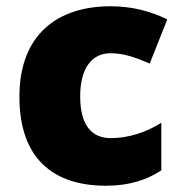

<svg xmlns="http://www.w3.org/2000/svg" viewBox="-20 -583 579 613"><path d="M318 10C394 10 449 -9 495 -39V-191C446 -160 389 -142 334 -142C276 -142 236 -179 236 -275C236 -368 275 -413 333 -413C375 -413 412 -400 458 -380L514 -521C462 -547 401 -563 333 -563C166 -563 42 -475 42 -274C42 -77 150 10 318 10Z"/></svg>

Font: Noto Sans Sinhala Black
Style: Regular
Weight: 900
Designer: Jelle Bosma - Monotype Design Team
Foundry: Monotype Imaging Inc.
Version: Version 2.006